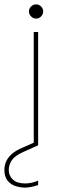

<svg xmlns="http://www.w3.org/2000/svg" viewBox="-83 -663 264 876"><path d="M71 0V-517H91V0ZM82 -578Q69 -578 59 -588Q49 -598 49 -611Q49 -624 59 -633.5Q69 -643 82 -643Q95 -643 104.5 -633.5Q114 -624 114 -611Q114 -598 104.5 -588Q95 -578 82 -578ZM32 193Q10 193 -12 186Q-34 179 -48.5 161Q-63 143 -63 112Q-63 93 -55.5 75Q-48 57 -30 40.5Q-12 24 19 11L80 -16L91 0L24 30Q-15 47 -29 68Q-43 89 -43 112Q-43 139 -24 156.5Q-5 174 32 174Q46 174 62 170.5Q78 167 91 161V181Q78 186 61.5 189.5Q45 193 32 193Z"/></svg>

Font: DM Sans 11pt Thin
Style: Regular
Weight: 250
Version: Version 4.004;gftools[0.9.30]